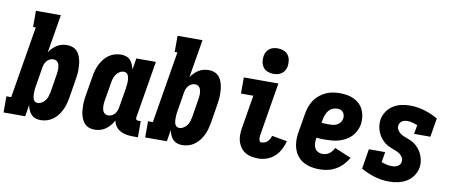

<svg xmlns="http://www.w3.org/2000/svg" viewBox="-79 -1049 3147 1335"><g transform="rotate(10 1494.5 -381.0)"><path d="M251 8Q232 8 214.5 2Q197 -4 185 -17Q173 -30 166 -46.5Q159 -63 155 -81L142 0H-11V-114H23L107 -621H88V-735H264L219 -465Q229 -481 243 -495Q257 -509 273 -519Q289 -529 307.5 -533.5Q326 -538 344 -538Q362 -538 379.5 -532.5Q397 -527 410 -515Q423 -503 430.5 -487Q438 -471 442.5 -453.5Q447 -436 448.5 -417.5Q450 -399 450 -380.5Q450 -362 447.5 -343Q445 -324 442 -305L421 -175Q417 -154 411 -132.5Q405 -111 394.5 -90Q384 -69 369.5 -50.5Q355 -32 336 -18.5Q317 -5 295 1.5Q273 8 251 8ZM210 -106Q225 -106 239.5 -114.5Q254 -123 263.5 -136Q273 -149 278 -164Q283 -179 286 -194L307 -324Q309 -335 310 -345.5Q311 -356 310.5 -366.5Q310 -377 308 -387Q306 -397 301 -405.5Q296 -414 287 -419Q278 -424 267 -424Q254 -424 241.5 -418Q229 -412 220 -401Q211 -390 206.5 -377.5Q202 -365 200 -352L179 -222Q177 -213 176 -204.5Q175 -196 174.5 -187Q174 -178 174 -169.5Q174 -161 174.5 -152.5Q175 -144 177 -136Q179 -128 183 -121Q187 -114 194.5 -110Q202 -106 210 -106Z M632 8Q613 8 595.5 2.5Q578 -3 565.5 -15Q553 -27 545 -43Q537 -59 532.5 -76.5Q528 -94 526.5 -112.5Q525 -131 525 -149.5Q525 -168 527.5 -187Q530 -206 533 -225L555 -355Q558 -376 564 -397.5Q570 -419 580.5 -440Q591 -461 605.5 -479.5Q620 -498 639 -511.5Q658 -525 680.5 -531.5Q703 -538 725 -538Q744 -538 761.5 -532Q779 -526 790.5 -513Q802 -500 809 -483.5Q816 -467 820 -449L833 -530H971L904 -126Q904 -122 904.5 -118Q905 -114 907.5 -111Q910 -108 913.5 -107Q917 -106 921 -106H939V8H903Q879 8 856.5 4Q834 0 814.5 -10.5Q795 -21 782 -39Q769 -57 765 -80Q755 -61 741 -44.5Q727 -28 709.5 -15.5Q692 -3 672 2.5Q652 8 632 8ZM708 -106Q721 -106 734 -112Q747 -118 755.5 -129Q764 -140 768.5 -152.5Q773 -165 775 -178L797 -308Q798 -317 799 -325.5Q800 -334 801 -343Q802 -352 802 -360.5Q802 -369 801 -377.5Q800 -386 798 -394Q796 -402 792 -409Q788 -416 780.5 -420Q773 -424 765 -424Q749 -424 735 -415.5Q721 -407 711.5 -394Q702 -381 697 -366Q692 -351 690 -336L668 -206Q666 -195 665 -184.5Q664 -174 664.5 -163.5Q665 -153 667 -143Q669 -133 674 -124.5Q679 -116 688.5 -111Q698 -106 708 -106Z M1251 8Q1232 8 1214.5 2Q1197 -4 1185 -17Q1173 -30 1166 -46.5Q1159 -63 1155 -81L1142 0H989V-114H1023L1107 -621H1088V-735H1264L1219 -465Q1229 -481 1243 -495Q1257 -509 1273 -519Q1289 -529 1307.5 -533.5Q1326 -538 1344 -538Q1362 -538 1379.5 -532.5Q1397 -527 1410 -515Q1423 -503 1430.5 -487Q1438 -471 1442.5 -453.5Q1447 -436 1448.5 -417.5Q1450 -399 1450 -380.5Q1450 -362 1447.5 -343Q1445 -324 1442 -305L1421 -175Q1417 -154 1411 -132.5Q1405 -111 1394.5 -90Q1384 -69 1369.5 -50.5Q1355 -32 1336 -18.5Q1317 -5 1295 1.5Q1273 8 1251 8ZM1210 -106Q1225 -106 1239.5 -114.5Q1254 -123 1263.5 -136Q1273 -149 1278 -164Q1283 -179 1286 -194L1307 -324Q1309 -335 1310 -345.5Q1311 -356 1310.5 -366.5Q1310 -377 1308 -387Q1306 -397 1301 -405.5Q1296 -414 1287 -419Q1278 -424 1267 -424Q1254 -424 1241.5 -418Q1229 -412 1220 -401Q1211 -390 1206.5 -377.5Q1202 -365 1200 -352L1179 -222Q1177 -213 1176 -204.5Q1175 -196 1174.5 -187Q1174 -178 1174 -169.5Q1174 -161 1174.5 -152.5Q1175 -144 1177 -136Q1179 -128 1183 -121Q1187 -114 1194.5 -110Q1202 -106 1210 -106Z M1790 8Q1765 8 1741 3.5Q1717 -1 1697.5 -12.5Q1678 -24 1664 -42.5Q1650 -61 1643 -83.5Q1636 -106 1636 -130.5Q1636 -155 1640 -180L1679 -416H1592V-530H1836L1775 -161Q1775 -161 1775 -161Q1775 -161 1775 -161Q1774 -153 1773 -145Q1772 -137 1773 -129Q1774 -121 1777.5 -113.5Q1781 -106 1790 -106Q1801 -106 1812.5 -110Q1824 -114 1833 -122.5Q1842 -131 1847.5 -141.5Q1853 -152 1856 -164L1964 -145Q1956 -115 1941.5 -86.5Q1927 -58 1903.5 -36Q1880 -14 1849.5 -3Q1819 8 1790 8ZM1790 -590Q1769 -590 1749 -597.5Q1729 -605 1717 -621.5Q1705 -638 1701.5 -659Q1698 -680 1702 -702Q1704 -717 1712 -730.5Q1720 -744 1732.5 -753.5Q1745 -763 1760.5 -766.5Q1776 -770 1790 -770Q1812 -770 1831.5 -762.5Q1851 -755 1863.5 -738.5Q1876 -722 1879 -701Q1882 -680 1879 -658Q1876 -643 1868.5 -629.5Q1861 -616 1848 -606.5Q1835 -597 1820 -593.5Q1805 -590 1790 -590Z M2222 8Q2199 8 2176.5 5Q2154 2 2133 -5.5Q2112 -13 2094.5 -25Q2077 -37 2063.5 -54Q2050 -71 2042 -91Q2034 -111 2030.5 -133.5Q2027 -156 2028 -179Q2029 -202 2033 -225L2055 -355Q2059 -380 2067.5 -404.5Q2076 -429 2090.5 -451Q2105 -473 2126 -490.5Q2147 -508 2171 -519Q2195 -530 2220.5 -534Q2246 -538 2271 -538Q2297 -538 2322.5 -533.5Q2348 -529 2370.5 -518Q2393 -507 2410.5 -489.5Q2428 -472 2438 -449Q2448 -426 2451 -400.5Q2454 -375 2450 -349Q2446 -325 2434.5 -302Q2423 -279 2405 -261Q2387 -243 2364 -231Q2341 -219 2317.5 -212.5Q2294 -206 2269.5 -204Q2245 -202 2222 -202Q2206 -202 2191 -202.5Q2176 -203 2162 -205Q2159 -187 2159 -168.5Q2159 -150 2166 -134.5Q2173 -119 2188.5 -110Q2204 -101 2222 -101Q2235 -101 2247.5 -104.5Q2260 -108 2270.5 -116Q2281 -124 2289 -134.5Q2297 -145 2303 -157L2420 -108Q2405 -81 2383.5 -58.5Q2362 -36 2335.5 -20.5Q2309 -5 2280 1.5Q2251 8 2222 8ZM2235 -311Q2248 -311 2262 -313Q2276 -315 2289 -322Q2302 -329 2311 -341Q2320 -353 2322 -367Q2324 -379 2321.5 -391Q2319 -403 2312 -412Q2305 -421 2293.5 -425Q2282 -429 2270 -429Q2253 -429 2236.5 -421.5Q2220 -414 2209 -400Q2198 -386 2192 -369.5Q2186 -353 2183 -337L2179 -313Q2193 -312 2207 -311.5Q2221 -311 2235 -311Z M2712 8Q2657 8 2607 -7.5Q2557 -23 2512 -48L2535 -189H2650L2638 -116Q2656 -110 2673.5 -105.5Q2691 -101 2711 -101Q2721 -101 2731 -102.5Q2741 -104 2750.5 -109Q2760 -114 2767 -122.5Q2774 -131 2775 -142Q2778 -158 2770.5 -171.5Q2763 -185 2751.5 -194Q2740 -203 2726 -209Q2712 -215 2698 -220Q2684 -225 2670.5 -231.5Q2657 -238 2645 -247Q2633 -256 2623 -267Q2613 -278 2605 -290Q2597 -302 2591 -316Q2585 -330 2581.5 -345Q2578 -360 2577.5 -375.5Q2577 -391 2579 -407Q2584 -437 2602 -464Q2620 -491 2647 -508Q2674 -525 2704 -531.5Q2734 -538 2764 -538Q2819 -538 2869 -522.5Q2919 -507 2963 -482L2941 -349H2826L2837 -412Q2820 -419 2802 -424Q2784 -429 2765 -429Q2756 -429 2746.5 -427Q2737 -425 2729 -420Q2721 -415 2715.5 -407Q2710 -399 2708 -389Q2705 -373 2712.5 -359.5Q2720 -346 2731 -336.5Q2742 -327 2756 -321Q2770 -315 2784.5 -310Q2799 -305 2812.5 -298.5Q2826 -292 2838 -283Q2850 -274 2860 -263.5Q2870 -253 2878 -240.5Q2886 -228 2892 -214.5Q2898 -201 2901.5 -186Q2905 -171 2906 -155.5Q2907 -140 2904 -124Q2899 -93 2880 -65.5Q2861 -38 2833 -21.5Q2805 -5 2773.5 1.5Q2742 8 2712 8Z"/></g></svg>

Font: Iosevka Slab Heavy
Style: Italic
Weight: 900
Italic angle: -9°
Monospace: yes
Designer: Belleve Invis
Foundry: Belleve Invis
Version: Version 11.1.0; ttfautohint (v1.8.3)